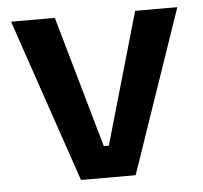

<svg xmlns="http://www.w3.org/2000/svg" viewBox="-43 -567 647 612"><g transform="rotate(-5 280.0 -261.0)"><path d="M192 0 14 -522H154L274 -101H290L411 -522H546L367 0Z"/></g></svg>

Font: Bricolage Grotesque 12pt SemiBold
Style: Regular
Weight: 600
Designer: Mathieu Triay
Foundry: Atelier Triay
Version: Version 1.001; ttfautohint (v1.8.4.7-5d5b);gftools[0.9.33.de